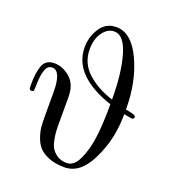

<svg xmlns="http://www.w3.org/2000/svg" viewBox="-131 -806 831 919"><g transform="rotate(20 284.5 -347.0)"><path d="M15 -302V-307Q15 -337 17.5 -357Q20 -377 26.5 -398.5Q33 -420 48 -430.5Q63 -441 86 -441Q129 -441 166.5 -408.5Q204 -376 204 -312V-171Q204 -150 205 -135Q206 -120 210.5 -96.5Q215 -73 223.5 -57.5Q232 -42 249 -29Q266 -16 290 -13Q294 -12 302 -12Q328 -12 346.5 -34Q365 -56 382 -113Q404 -187 404 -342V-348Q195 -418 195 -563Q195 -616 224 -660.5Q253 -705 306 -705Q383 -705 433 -598Q483 -491 483 -350Q487 -349 493 -348Q499 -347 502.5 -346Q506 -345 510.5 -344Q515 -343 518 -342.5Q521 -342 524 -340.5Q527 -339 528.5 -338Q530 -337 532 -335.5Q534 -334 534.5 -332.5Q535 -331 535 -329Q535 -319 522 -319Q520 -319 483 -326Q482 -229 456 -154Q430 -79 397 -39Q357 11 299 11Q253 11 220 -2.5Q187 -16 170 -34.5Q153 -53 143 -81.5Q133 -110 131 -132Q129 -154 129 -183V-309Q129 -418 83 -418Q59 -418 50 -390Q41 -362 40 -325.5Q39 -289 38 -285Q36 -279 27 -279Q18 -279 16 -287Q15 -292 15 -302ZM221 -562Q221 -491 273.5 -443.5Q326 -396 404 -372Q404 -506 378.5 -594Q353 -682 304 -682Q270 -682 245.5 -648.5Q221 -615 221 -562Z"/></g></svg>

Font: CMU Serif
Style: Roman
Weight: 500
Version: Version 0.7.0